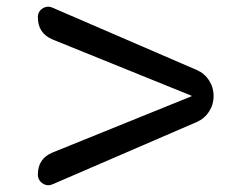

<svg xmlns="http://www.w3.org/2000/svg" viewBox="-20 -574 714 568"><path d="M136 -123 546 -289Q547 -289 547 -290Q547 -291 546 -291L136 -457Q92 -475 92 -523Q92 -540 106 -549Q120 -558 136 -551L562 -367Q585 -357 598.5 -336Q612 -315 612 -290Q612 -265 598.5 -244Q585 -223 562 -213L136 -29Q120 -22 106 -31.5Q92 -41 92 -58Q92 -105 136 -123Z"/></svg>

Font: Rounded Mplus 1c Medium
Style: Regular
Weight: 500
Version: Version 1.059.20150529